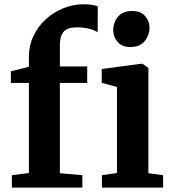

<svg xmlns="http://www.w3.org/2000/svg" viewBox="-20 -854 785 874"><path d="M34 0V-56.5L111.5 -66.5V-476.5H29.5V-529.5L111.5 -550V-594.5Q111.5 -645.5 131.8 -689Q152 -732.5 187.2 -765.2Q222.5 -798 267.5 -816.2Q312.5 -834.5 361.5 -834.5Q388 -834.5 403.2 -831.2Q418.5 -828 425 -825.5L424.5 -706.5Q411.5 -717 385.8 -723.2Q360 -729.5 330 -729.5Q302.5 -729.5 285.5 -721.5Q268.5 -713.5 260.5 -695Q252.5 -676.5 252.5 -645.5V-551.5H377V-476.5H252.5V-65.5L355 -56.5V0ZM444 0V-56.5L512.5 -66.5V-458L443 -477V-540L625 -564H628L655.5 -544.5V-65.5L722.5 -56.5V0ZM573 -640Q535 -640 515.2 -663.2Q495.5 -686.5 495.5 -716Q495.5 -752 517.2 -778Q539 -804 581.5 -804H582.5Q620.5 -804 640.5 -781.2Q660.5 -758.5 660.5 -729Q660.5 -693.5 638.5 -666.8Q616.5 -640 574 -640Z"/></svg>

Font: Merriweather 28pt
Style: Bold
Weight: 700
Version: Version 2.100